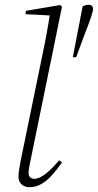

<svg xmlns="http://www.w3.org/2000/svg" viewBox="-20 -767 407 799"><path d="M348 -747Q359 -747 363.5 -741.5Q368 -736 367 -727Q366 -718 360.5 -701Q355 -684 347 -662.5Q339 -641 330 -618L297 -529H283L324 -741Q331 -744 336 -745.5Q341 -747 348 -747ZM103 12Q83 12 70 0.5Q57 -11 57 -33Q57 -45 59.5 -61Q62 -77 66 -98L155 -531Q165 -578 173.5 -624Q182 -670 189 -717L201 -702L86 -708L88 -722L230 -746L238 -739L108 -104Q105 -90 102 -74.5Q99 -59 99 -47Q99 -35 105.5 -29Q112 -23 123 -23Q144 -23 171 -44.5Q198 -66 226 -100L238 -91Q219 -64 198 -40Q177 -16 153.5 -2Q130 12 103 12Z"/></svg>

Font: Source Serif 4 48pt Light
Style: Italic
Weight: 300
Italic angle: -12°
Designer: Frank Grießhammer
Foundry: Adobe Systems Incorporated
Version: Version 4.004;hotconv 1.0.116;makeotfexe 2.5.65601